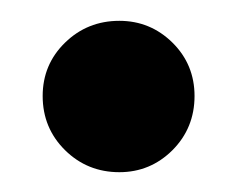

<svg xmlns="http://www.w3.org/2000/svg" viewBox="-20 -438 240 189"><path d="M97.5 -268.5Q66 -268.5 44 -290.2Q22 -312 22 -343.5Q22 -374.5 44 -396Q66 -417.5 97.5 -417.5Q128 -417.5 149.8 -396Q171.5 -374.5 171.5 -343.5Q171.5 -312 149.8 -290.2Q128 -268.5 97.5 -268.5Z"/></svg>

Font: Anybody SemiBold
Style: Regular
Weight: 600
Designer: Tyler Finck
Foundry: Etcetera Type Company
Version: Version 1.010; ttfautohint (v1.8.3) -l 8 -r 50 -G 200 -x 14 